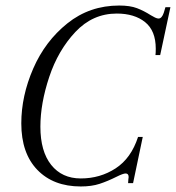

<svg xmlns="http://www.w3.org/2000/svg" viewBox="-20 -662 636 694"><path d="M445 -22Q445 -35 434 -35Q425 -35 401 -23Q369 -7 340 2.5Q311 12 272 12Q173 12 115 -48Q57 -108 57 -216Q57 -315 100 -414Q143 -513 223.5 -577.5Q304 -642 411 -642Q450 -642 475 -632.5Q500 -623 525 -607Q533 -602 540.5 -598.5Q548 -595 553 -595Q565 -595 572 -616L578 -636H596L559 -463H542Q543 -471 543 -486Q543 -551 504.5 -582Q466 -613 402 -613Q315 -613 252.5 -546.5Q190 -480 158 -384Q126 -288 126 -204Q126 -115 165 -66Q204 -17 272 -17Q342 -17 398 -53.5Q454 -90 479 -167H496L461 0H443L444 -14Z"/></svg>

Font: Arapey
Style: Italic
Weight: 400
Italic angle: -12°
Designer: Eduardo Rodriguez Tunni
Foundry: Eduardo Rodriguez Tunni
Version: Version 3.000